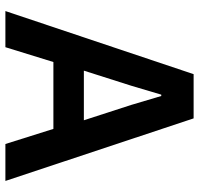

<svg xmlns="http://www.w3.org/2000/svg" viewBox="-33 -705 738 712"><g transform="rotate(90 336.0 -349.0)"><path d="M651 0H514L458 -178H210L155 0H21L255 -698H419ZM426 -291 369 -467 336 -578H331L298 -467L242 -291Z"/></g></svg>

Font: IBM Plex Sans SemiBold
Style: Regular
Weight: 600
Designer: Mike Abbink, Paul van der Laan, Pieter van Rosmalen
Foundry: Bold Monday
Version: Version 3.201